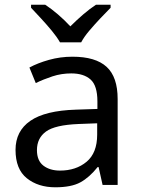

<svg xmlns="http://www.w3.org/2000/svg" viewBox="-20 -786 601 816"><path d="M288 -545Q386 -545 433 -502Q480 -459 480 -365V0H416L399 -76H395Q360 -32 321.5 -11Q283 10 215 10Q142 10 94 -28.5Q46 -67 46 -149Q46 -229 109 -272.5Q172 -316 303 -320L394 -323V-355Q394 -422 365 -448Q336 -474 283 -474Q241 -474 203 -461.5Q165 -449 132 -433L105 -499Q140 -518 188 -531.5Q236 -545 288 -545ZM314 -259Q214 -255 175.5 -227Q137 -199 137 -148Q137 -103 164.5 -82Q192 -61 235 -61Q303 -61 348 -98.5Q393 -136 393 -214V-262ZM235 -606Q222 -629 200 -655.5Q178 -682 154 -708Q130 -734 112 -753V-766H172Q198 -749 226 -725Q254 -701 279 -674Q306 -701 334 -725Q362 -749 388 -766H450V-753Q431 -734 406.5 -708Q382 -682 359.5 -655.5Q337 -629 325 -606Z"/></svg>

Font: Noto Sans Pahawh Hmong
Style: Regular
Weight: 400
Designer: Monotype Design Team
Foundry: Monotype Imaging Inc.
Version: Version 2.001; ttfautohint (v1.8.4.7-5d5b)